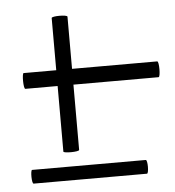

<svg xmlns="http://www.w3.org/2000/svg" viewBox="-42 -543 509 557"><g transform="rotate(-5 213.0 -265.0)"><path d="M422 -347H174V-499C174 -505 128 -505 128 -499V-347H33C28 -347 28 -301 34 -301H128V-110C128 -105 174 -105 174 -111V-301H422C428 -301 428 -347 422 -347ZM364 -65H33C28 -65 28 -25 34 -25H364C370 -25 370 -65 364 -65Z"/></g></svg>

Font: Cormorant SC Semi
Style: Regular
Weight: 600
Designer: Christian Thalmann (Catharsis Fonts)
Version: Version 1.000;PS 001.000;hotconv 1.0.70;makeotf.lib2.5.58329